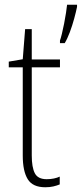

<svg xmlns="http://www.w3.org/2000/svg" viewBox="-20 -780 345 810"><path d="M177 -24Q193 -24 207.5 -27Q222 -30 232 -35V-2Q220 3 205 6.5Q190 10 171 10Q118 10 97 -24Q76 -58 76 -124V-496H17V-520L76 -530L86 -657H114V-529H233V-496H114V-124Q114 -74 127 -49Q140 -24 177 -24ZM305 -751Q301 -731 293 -701.5Q285 -672 274.5 -644Q264 -616 253 -598H233V-609Q236 -617 241 -637Q246 -657 250.5 -680.5Q255 -704 258.5 -726Q262 -748 263 -760H305Z"/></svg>

Font: Noto Sans Kannada Condensed ExtraLight
Style: Regular
Weight: 200
Width: 3
Designer: Jelle Bosma - Monotype Design Team
Foundry: Monotype Imaging Inc.
Version: Version 2.005; ttfautohint (v1.8.4.7-5d5b)